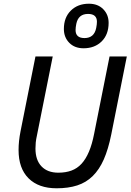

<svg xmlns="http://www.w3.org/2000/svg" viewBox="-20 -1002 703 1034"><path d="M264 -698 179 -273Q174 -250 172.5 -234.5Q171 -219 171 -202Q171 -140 203.5 -106Q236 -72 294 -72Q334 -72 365 -83.5Q396 -95 419 -120Q442 -145 459 -185Q476 -225 487 -282L570 -698H663L579 -277Q563 -198 539 -143.5Q515 -89 479.5 -54Q444 -19 396 -3.5Q348 12 285 12Q188 12 134 -41.5Q80 -95 80 -194Q80 -217 82.5 -242Q85 -267 91 -297L171 -698ZM430 -742Q382 -742 353 -771.5Q324 -801 324 -846Q324 -908 361.5 -945Q399 -982 459 -982Q507 -982 536 -952.5Q565 -923 565 -879Q565 -816 527.5 -779Q490 -742 430 -742ZM435 -797Q487 -797 498 -851Q502 -871 502 -885Q502 -927 454 -927Q402 -927 391 -874Q387 -854 387 -840Q387 -797 435 -797Z"/></svg>

Font: IBM Plex Sans Text
Style: Italic
Weight: 450
Italic angle: -11°
Designer: Mike Abbink, Paul van der Laan, Pieter van Rosmalen
Foundry: Bold Monday
Version: Version 3.005